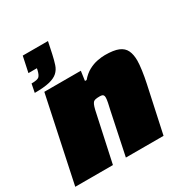

<svg xmlns="http://www.w3.org/2000/svg" viewBox="-171 -866 966 1002"><g transform="rotate(-30 312.5 -365.0)"><path d="M59 -530 69 -581Q105 -581 115 -590.5Q125 -600 131 -626L133 -636H82L102 -730H254L239 -659Q232 -627 224 -602.5Q216 -578 198.5 -562Q181 -546 148 -538Q115 -530 59 -530ZM-3 0 105 -510H325L317 -453H327Q350 -480 376 -494Q402 -508 428 -513Q454 -518 474 -518Q527 -518 555.5 -506Q584 -494 595.5 -469.5Q607 -445 607 -409Q607 -387 602 -351Q597 -315 589 -278L529 0H302L355 -253Q360 -273 364 -293.5Q368 -314 368 -323Q368 -333 365 -337.5Q362 -342 356.5 -343.5Q351 -345 342 -345Q327 -345 317.5 -343Q308 -341 302.5 -334Q297 -327 292.5 -312.5Q288 -298 283 -273L224 0Z"/></g></svg>

Font: Saira SemiExpanded Black
Style: Italic
Weight: 900
Width: 6
Italic angle: -12°
Designer: Hector Gatti with collaboration of the Omnibus-Type team
Foundry: Omnibus-Type
Version: Version 1.101